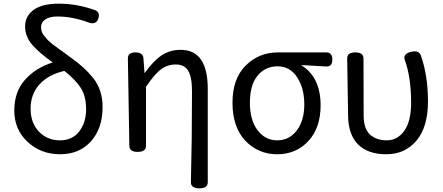

<svg xmlns="http://www.w3.org/2000/svg" viewBox="-20 -829 2417 1048"><path d="M476 -57Q413 13 308 13Q203 13 130 -55Q58 -123 58 -225Q58 -328 116 -393Q174 -459 268 -488Q196 -539 156 -584Q117 -630 117 -685Q117 -740 162 -774Q208 -809 302 -809Q397 -809 492 -776Q529 -765 517 -729Q506 -693 467 -705Q376 -739 294 -739Q249 -739 226 -722Q204 -706 204 -682Q204 -657 217 -639Q231 -621 239 -612Q248 -603 266 -588Q285 -574 296 -566Q307 -558 331 -541Q355 -524 381 -504Q407 -485 434 -461Q461 -437 488 -404Q540 -339 540 -245Q540 -128 476 -57ZM193 -110Q239 -63 307 -63Q375 -63 412 -111Q450 -160 450 -233Q450 -306 419 -352Q388 -398 331 -442Q244 -422 195 -368Q147 -314 147 -236Q147 -158 193 -110Z M1022 166Q1028 -66 1028 -332Q1028 -409 1007 -443Q987 -477 940 -477Q894 -477 858 -450Q823 -424 777 -355V-33Q777 0 731 0Q686 0 686 -33L678 -510Q678 -543 719 -543Q761 -543 763 -510L769 -429Q815 -495 861 -526Q907 -557 966 -557Q1114 -557 1114 -344V166Q1114 199 1068 199Q1022 199 1022 166Z M1319 -61Q1249 -136 1249 -268Q1249 -400 1321 -471Q1393 -543 1497 -543H1761Q1794 -543 1794 -504Q1794 -465 1761 -466L1623 -474Q1730 -409 1730 -254Q1730 -131 1663 -59Q1596 13 1493 13Q1390 13 1319 -61ZM1493 -63Q1559 -63 1600 -117Q1641 -171 1641 -259Q1641 -347 1602 -407Q1563 -467 1495 -467Q1427 -467 1385 -415Q1344 -364 1344 -268Q1344 -173 1386 -118Q1428 -63 1493 -63Z M1919 -543Q1964 -543 1964 -510L1965 -196Q1965 -128 1999 -95Q2034 -63 2091 -63Q2149 -63 2186 -114Q2224 -166 2224 -268Q2224 -408 2189 -503Q2179 -535 2223 -546Q2268 -557 2278 -524Q2316 -415 2316 -275Q2316 -136 2253 -61Q2190 13 2089 13Q1988 13 1934 -41Q1880 -96 1880 -202L1875 -510Q1875 -543 1919 -543Z"/></svg>

Font: Swei Gothic CJK TC Regular
Style: Regular
Weight: 400
Version: Version 2.129